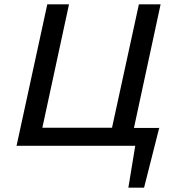

<svg xmlns="http://www.w3.org/2000/svg" viewBox="-20 -678 813 893"><path d="M720 -81 650 195H577L609 0H57L200 -658H301L177 -84H501L626 -658H727L603 -83H722Z"/></svg>

Font: Ysabeau Semibold
Style: Italic
Weight: 600
Italic angle: -12°
Designer: Christian Thalmann (Catharsis Fonts)
Version: Version 0.003